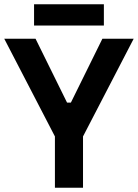

<svg xmlns="http://www.w3.org/2000/svg" viewBox="-24 -882 648 902"><path d="M234 0V-241L-4 -700H143L291 -400H309L457 -700H604L366 -241V0ZM136 -762V-862H464V-762Z"/></svg>

Font: Space Grotesk Frontify
Style: Bold
Weight: 700
Designer: Florian Karsten
Version: Version 2.000